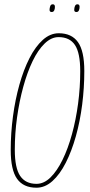

<svg xmlns="http://www.w3.org/2000/svg" viewBox="-20 -865 421 895"><path d="M150 10Q89 10 59.5 -31.5Q30 -73 30 -166Q30 -245 40.5 -323Q51 -401 70.5 -470.5Q90 -540 117.5 -594Q145 -648 179.5 -679Q214 -710 254 -710Q314 -710 343.5 -668.5Q373 -627 373 -534Q373 -455 363 -377Q353 -299 333.5 -229.5Q314 -160 286.5 -106Q259 -52 224.5 -21Q190 10 150 10ZM150 -8Q185 -8 215.5 -38Q246 -68 271.5 -120Q297 -172 315.5 -239.5Q334 -307 344 -382Q354 -457 354 -533Q354 -618 329.5 -655Q305 -692 253 -692Q219 -692 188 -662Q157 -632 132 -580Q107 -528 88.5 -460.5Q70 -393 59.5 -318Q49 -243 49 -167Q49 -82 74 -45Q99 -8 150 -8ZM336 -809Q326 -809 326 -819Q326 -829 329.5 -837Q333 -845 341 -845Q351 -845 351 -833Q351 -823 347.5 -816Q344 -809 336 -809ZM221 -809Q211 -809 211 -819Q211 -827 214 -836Q217 -845 226 -845Q236 -845 236 -833Q236 -823 232.5 -816Q229 -809 221 -809Z"/></svg>

Font: Georama Condensed Thin
Style: Italic
Weight: 100
Width: 3
Italic angle: -9°
Designer: Jean-Baptiste Levee
Foundry: Production Type
Version: Version 1.000